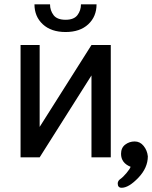

<svg xmlns="http://www.w3.org/2000/svg" viewBox="-20 -740 715 903"><path d="M166.5 -143.1 410.2 -528.3H501V0H410.2V-385.3L166.5 0H76.7V-528.3H166.5ZM360.8 -719.7H434.1Q434.1 -662.1 395 -625.7Q356 -589.4 288.6 -589.4Q220.7 -589.4 181.4 -625.7Q142.1 -662.1 142.1 -719.7H215.3Q215.3 -690.9 231.9 -668.9Q248.5 -647 288.6 -647Q327.6 -647 344.2 -668.9Q360.8 -690.9 360.8 -719.7ZM552.2 143.1Q533.7 143.1 533.7 123Q533.7 110.4 546.1 101.8Q558.6 93.3 575 73.7Q591.3 54.2 594.2 44.4Q549.3 26.4 549.3 -16.6Q549.3 -44.9 568.8 -59.8Q588.4 -74.7 613.5 -74.7Q638.7 -74.7 655.5 -53.7Q672.4 -32.7 675.3 -4.9Q675.3 49.3 630.4 96.2Q585.4 143.1 552.2 143.1Z"/></svg>

Font: LXGW WenKai Screen
Style: Regular
Weight: 400
Designer: LXGW / Fontworks Inc.
Foundry: LXGW / Fontworks Inc.
Version: Version 1.510;January 18,2025